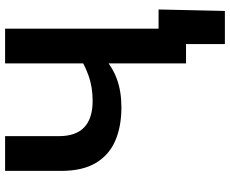

<svg xmlns="http://www.w3.org/2000/svg" viewBox="-96 -672 924 772"><g transform="rotate(-90 366.0 -286.0)"><path d="M320.3 -259.8Q243.2 -259.8 185.8 -284.7Q128.4 -309.6 96.7 -363Q64.9 -416.5 64.9 -501.5V-727.5H204.6V-510.7Q204.6 -442.9 240.2 -409.2Q275.9 -375.5 346.7 -375.5Q401.4 -375.5 447.5 -391.8Q493.7 -408.2 528.8 -433.1V-336.9Q484.4 -296.4 434.3 -278.1Q384.3 -259.8 320.3 -259.8ZM497.1 0V-727.5H636.7V0ZM574.7 156.2V0H533.7V-110.4H713.9L708 156.2Z"/></g></svg>

Font: Inter
Style: 650
Weight: 650
Designer: Rasmus Andersson
Foundry: rsms
Version: Version 4.001;git-66647c0bb